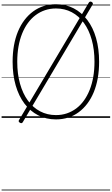

<svg xmlns="http://www.w3.org/2000/svg" viewBox="-20 -1476 1399 2404"><path d="M681 19Q558 19 458 -32.5Q358 -84 286.5 -178.5Q215 -273 176.5 -406Q138 -539 138 -703Q138 -812 155 -907.5Q172 -1003 205.5 -1083Q239 -1163 286.5 -1225.5Q334 -1288 394.5 -1332.5Q455 -1377 527 -1400Q599 -1423 681 -1423Q804 -1423 903 -1371.5Q1002 -1320 1073.5 -1225.5Q1145 -1131 1183 -998.5Q1221 -866 1221 -703Q1221 -594 1204 -498Q1187 -402 1154 -322Q1121 -242 1073.5 -179Q1026 -116 966 -71.5Q906 -27 834.5 -4Q763 19 681 19ZM681 -35Q754 -35 817.5 -56.5Q881 -78 935 -118.5Q989 -159 1031 -217.5Q1073 -276 1102.5 -350Q1132 -424 1147.5 -513Q1163 -602 1163 -703Q1163 -854 1129 -977Q1095 -1100 1031 -1188Q967 -1276 878.5 -1323Q790 -1370 681 -1370Q608 -1370 544 -1348.5Q480 -1327 426 -1286.5Q372 -1246 329.5 -1188Q287 -1130 257 -1055.5Q227 -981 211.5 -892.5Q196 -804 196 -703Q196 -551 230.5 -428Q265 -305 329 -217Q393 -129 482.5 -82Q572 -35 681 -35ZM265 54Q260 63 251 65.5Q242 68 230 61Q206 47 217 29L1092 -1443Q1098 -1453 1108 -1455.5Q1118 -1458 1129 -1451Q1139 -1445 1142 -1436.5Q1145 -1428 1139 -1418ZM0 898H1359V908H0ZM0 -20H1359V0H0ZM0 -505H1359V-500H0ZM0 -1418H1359V-1408H0Z"/></svg>

Font: Playwrite FR Trad Guides
Style: Regular
Weight: 400
Designer: Veronika Burian, José Scaglione
Foundry: TypeTogether
Version: Version 1.003